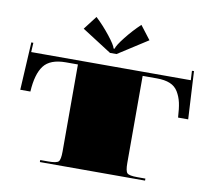

<svg xmlns="http://www.w3.org/2000/svg" viewBox="-74 -734 900 817"><g transform="rotate(10 376.0 -325.0)"><path d="M389.9 -509.2H361.9L233.8 -591.3L278.8 -649.9Q311.6 -619.3 341.1 -581.9Q370.6 -544.6 373.7 -530.2H378.1Q381.1 -544.6 410.6 -581.9Q440.1 -619.3 472.9 -649.9L517.9 -591.3ZM31 -454.5H720.7L718.5 -494.8L727.3 -495.2L738.6 -288.5H694.9Q692.7 -327.4 687.3 -352.1Q681.8 -376.7 669.4 -397.5Q656.9 -418.3 634.2 -427.7Q611.5 -437.1 576.9 -437.1H515.7V-61.2Q515.7 -25.8 524.3 -17.3Q532.8 -8.7 568.2 -8.7H603.1V0H148.6V-8.7H183.6Q219 -8.7 227.5 -17.3Q236 -25.8 236 -61.2V-437.1H183.6Q116.3 -437.1 88.7 -400.8Q61.2 -364.5 56.8 -288.5H13.1L24.5 -495.2L33.2 -494.8Z"/></g></svg>

Font: FoglihtenBlackPcs
Style: BlackPcs
Weight: 900
Version: Version 0.75